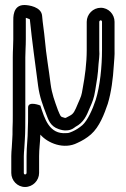

<svg xmlns="http://www.w3.org/2000/svg" viewBox="-20 -559 502 766"><path d="M86 131C86 134 83 137 80 137C77 137 75 134 75 131V64C75 55 76 43 77 32L79 -1C81 -29 81 -71 81 -100V-330C81 -357 83 -372 83 -402V-474V-488C89 -486 95 -484 99 -482C108 -393 121 -302 132 -217C138 -172 151 -139 165 -102C172 -84 180 -55 214 -44C220 -42 235 -37 248 -39C267 -40 278 -51 281 -53C314 -70 326 -99 337 -126C349 -153 355 -167 360 -199C366 -234 371 -263 373 -302C374 -318 378 -338 376 -360V-472C376 -475 379 -478 382 -478C385 -478 387 -475 387 -472V-361C387 -293 379 -215 362 -161C349 -121 329 -78 309 -60C296 -49 284 -41 268 -34C261 -31 254 -28 247 -28H245C176 -22 158 -86 141 -138C141 -138 92 -158 92 -130V-100C92 -82 92 -64 91 -45C91 -4 86 22 86 64ZM136 131V64C136 34 140 12 141 -22C170 12 235 39 289 11C307 3 326 -8 343 -23C377 -53 396 -104 410 -145C424 -191 431 -246 434 -297C435 -317 438 -336 437 -362V-472C437 -502 413 -528 382 -528C351 -528 326 -502 326 -472V-359C326 -307 319 -255 310 -207C305 -176 304 -176 291 -146C278 -115 274 -105 258 -97C239 -88 246 -86 228 -92C222 -94 221 -96 211 -120C198 -156 187 -185 182 -223C175 -281 164 -341 159 -400C156 -434 150 -468 148 -496C145 -532 94 -539 77 -539C30 -539 33 -487 33 -474V-402C33 -375 31 -360 31 -330V-100C31 -82 31 -65 30 -46C30 -27 30 -15 29 -5L27 29C26 40 25 53 25 64V131C25 161 49 187 80 187C111 187 136 161 136 131Z"/></svg>

Font: Blanket
Style: Outline
Weight: 400
Foundry: Cannot Into Space Fonts
Version: Version 0.9